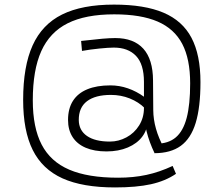

<svg xmlns="http://www.w3.org/2000/svg" viewBox="-20 -656 984 846"><path d="M863.3 -293.9Q863.3 -183.6 842.3 -114.7Q821.3 -45.9 776.6 -13.4Q731.9 19 660.2 19L668.9 -22.9Q721.7 -22.9 754.4 -50.5Q787.1 -78.1 802.5 -136.5Q817.9 -194.8 817.9 -288.6Q817.9 -396 783 -462.6Q748 -529.3 674.6 -561Q601.1 -592.8 483.4 -592.8Q356.4 -592.8 277.8 -553.2Q199.2 -513.7 161.9 -430.7Q124.5 -347.7 124.5 -213.9Q124.5 -93.8 163.6 -18.8Q202.6 56.2 285.2 91.6Q367.7 127 500.5 127Q567.9 127 625 114.7Q682.1 102.5 740.7 75.2L755.4 109.9Q709 141.6 645 155.8Q581.1 169.9 486.8 169.9Q344.2 169.9 255.4 129.9Q166.5 89.8 124.3 5.1Q82 -79.6 82 -215.8Q82 -363.8 123.8 -456.1Q165.5 -548.3 253.4 -592Q341.3 -635.7 482.4 -635.7Q616.7 -635.7 700.4 -600.1Q784.2 -564.5 823.7 -489.5Q863.3 -414.6 863.3 -293.9ZM661.1 19Q614.3 -78.1 614.3 -169.9V-294.9Q614.3 -373 579.3 -409.7Q544.4 -446.3 481.4 -446.3Q459 -446.3 417.7 -442.1Q376.5 -438 341.3 -431.6L337.4 -475.6Q397 -482.4 430.9 -485.4Q464.8 -488.3 487.8 -488.3Q569.3 -488.3 611.6 -441.4Q653.8 -394.5 654.3 -301.8L655.3 -170.9Q655.8 -89.4 702.6 -3.9ZM449.2 11.2Q395.5 11.2 357.4 -5.1Q319.3 -21.5 299.6 -52.5Q279.8 -83.5 279.8 -127.4Q279.8 -177.7 301.5 -211.7Q323.2 -245.6 365 -262.7Q406.7 -279.8 466.3 -279.8Q505.9 -279.8 543.5 -266.8Q581.1 -253.9 616.2 -228.5L617.7 -179.7Q590.8 -206.5 551.8 -222.2Q512.7 -237.8 468.8 -237.8Q399.9 -237.8 363.3 -210Q326.7 -182.1 327.1 -127Q327.6 -81.5 363.3 -56.9Q398.9 -32.2 464.4 -32.2Q502.4 -32.2 537.1 -50.8Q571.8 -69.3 593 -103.3Q614.3 -137.2 614.3 -180.2L629.4 -120.1Q629.4 -84 606.9 -54Q584.5 -23.9 543.5 -6.3Q502.4 11.2 449.2 11.2Z"/></svg>

Font: DavidDev Light
Style: Regular
Weight: 300
Designer: David.dev
Foundry: David.dev
Version: Version 1.001;FEAKit 1.0